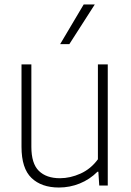

<svg xmlns="http://www.w3.org/2000/svg" viewBox="-20 -828 584 857"><path d="M76 -172.5V-540.5H120V-172.5Q120 -98 153.5 -65.2Q187 -32.5 247.5 -32.5Q293.5 -32.5 339.5 -53.2Q385.5 -74 417 -117V-540.5H461V0H423L419 -61.5H415Q380.5 -27 336 -9Q291.5 9 243 9Q165 9 120.5 -33.8Q76 -76.5 76 -172.5ZM248.5 -631 353.5 -808H403L289.5 -631Z"/></svg>

Font: Encode Sans ExtraLight
Style: Regular
Weight: 275
Designer: Multiple Designers
Foundry: Impallari Type
Version: Version 2.000